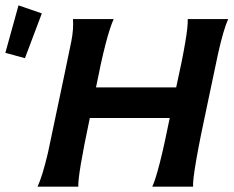

<svg xmlns="http://www.w3.org/2000/svg" viewBox="-110 -696 871 716"><path d="M-41 -676 46 -646 -17 -479 -90 -499ZM590 -625H741Q723 -585 703 -495Q690 -434 664 -310Q607 -46 610 0H458Q482 -52 523 -256H225Q180 -44 182 0H30Q48 -38 69 -127Q148 -501 156 -542Q165 -588 162 -625H314Q286 -564 248 -370H547Q593 -577 590 -625Z"/></svg>

Font: GFS Neohellenic Rg
Style: Bold Italic
Weight: 700
Italic angle: -12°
Designer: Designed by Takis Katsoulidis and George D. Matthiopoulos.
Foundry: Designed by Takis Katsoulidis and George D. Matthiopoulos.
Version: Version 1.0